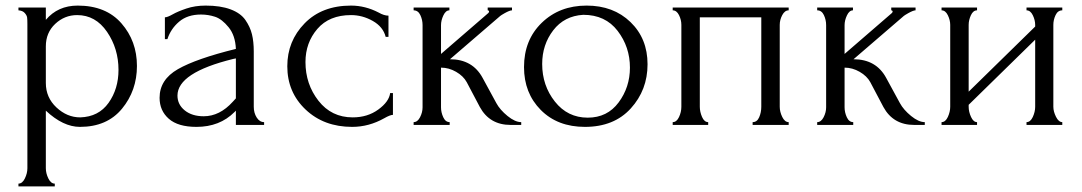

<svg xmlns="http://www.w3.org/2000/svg" viewBox="-20 -447 3872 687"><path d="M258 -427Q359 -427 414.5 -363.5Q470 -300 470 -211Q470 -123 416.5 -58Q363 7 266 7Q206 7 144 -51V155Q144 173 153 191.5Q162 210 176 210V220H46V210Q60 210 69 191.5Q78 173 78 155V-361Q78 -377 77 -384.5Q76 -392 68.5 -400.5Q61 -409 46 -410V-420H144V-376Q187 -427 258 -427ZM267 -27Q333 -29 368.5 -79Q404 -129 404 -197Q404 -273 363 -333Q322 -393 256 -393Q211 -393 177.5 -361.5Q144 -330 144 -281V-150Q144 -98 182 -62.5Q220 -27 267 -27Z M925 0H824V-51L819 -46Q766 7 683 7Q617 7 584 -22Q551 -51 551 -97Q551 -162 616.5 -199.5Q682 -237 824 -272Q822 -320 798 -349.5Q774 -379 749.5 -387Q725 -395 699 -395Q651 -395 621 -369.5Q591 -344 579 -307H570V-385Q579 -385 597.5 -395.5Q616 -406 647 -416.5Q678 -427 716 -427Q769 -427 805 -413.5Q841 -400 858 -375.5Q875 -351 881.5 -324.5Q888 -298 888 -263V-65Q888 -43 898.5 -26.5Q909 -10 925 -10ZM813 -83 824 -95V-238L814 -236Q615 -187 615 -105Q615 -73 641 -52Q667 -31 709 -31Q766 -31 813 -83Z M1386 -114V-36Q1376 -36 1355 -24Q1300 7 1240 7Q1139 7 1073.5 -55Q1008 -117 1008 -210Q1008 -300 1070 -363.5Q1132 -427 1236 -427Q1287 -427 1335 -402Q1354 -391 1370 -391V-315H1360Q1351 -351 1314 -372Q1277 -393 1236 -393Q1158 -393 1115.5 -343.5Q1073 -294 1073 -225Q1073 -146 1119.5 -86.5Q1166 -27 1242 -27Q1295 -27 1333.5 -55Q1372 -83 1376 -114Z M1707 -168 1756 -78Q1769 -54 1796 -32Q1823 -10 1845 -10V0H1807Q1732 0 1697 -64L1650 -153Q1638 -175 1612 -190Q1586 -205 1558 -205V-63Q1558 -45 1566 -27.5Q1574 -10 1589 -10V0H1460V-10Q1474 -10 1483 -27.5Q1492 -45 1492 -63V-357Q1492 -376 1484 -393Q1476 -410 1460 -410V-420H1588V-410Q1575 -410 1566.5 -392Q1558 -374 1558 -357V-254L1728 -401Q1728 -402 1729 -403L1730 -405Q1730 -410 1725 -410V-420H1812V-410Q1804 -410 1786 -400Q1772 -392 1770 -390L1590 -235Q1671 -235 1707 -168Z M2073 7Q1975 7 1915 -53.5Q1855 -114 1855 -207Q1855 -304 1918.5 -365.5Q1982 -427 2079 -427Q2175 -427 2236 -368Q2297 -309 2297 -217Q2297 -125 2237 -59Q2177 7 2073 7ZM2067 -394Q1999 -390 1959.5 -338.5Q1920 -287 1920 -218Q1920 -141 1965.5 -83.5Q2011 -26 2083 -26Q2153 -26 2193.5 -80.5Q2234 -135 2234 -205Q2234 -279 2190 -336.5Q2146 -394 2067 -394Z M2484 -385V-65Q2484 -47 2492 -28.5Q2500 -10 2514 -10V0H2387V-10Q2401 -10 2409.5 -28Q2418 -46 2418 -65V-358Q2418 -376 2409.5 -393Q2401 -410 2387 -410V-420H2802V-410Q2788 -410 2779 -393Q2770 -376 2770 -358V-65Q2770 -47 2779 -28.5Q2788 -10 2802 -10V0H2673V-10Q2689 -10 2696.5 -27.5Q2704 -45 2704 -65V-385Z M3151 -168 3200 -78Q3213 -54 3240 -32Q3267 -10 3289 -10V0H3251Q3176 0 3141 -64L3094 -153Q3082 -175 3056 -190Q3030 -205 3002 -205V-63Q3002 -45 3010 -27.5Q3018 -10 3033 -10V0H2904V-10Q2918 -10 2927 -27.5Q2936 -45 2936 -63V-357Q2936 -376 2928 -393Q2920 -410 2904 -410V-420H3032V-410Q3019 -410 3010.5 -392Q3002 -374 3002 -357V-254L3172 -401Q3172 -402 3173 -403L3174 -405Q3174 -410 3169 -410V-420H3256V-410Q3248 -410 3230 -400Q3216 -392 3214 -390L3034 -235Q3115 -235 3151 -168Z M3749 -358V-65Q3749 -48 3758.5 -29Q3768 -10 3781 -10V0H3653V-10Q3667 -10 3675.5 -28.5Q3684 -47 3684 -65V-305L3446 -72V-65Q3446 -47 3454.5 -28.5Q3463 -10 3476 -10V0H3349V-10Q3363 -10 3371.5 -28.5Q3380 -47 3380 -65V-358Q3380 -375 3371.5 -392.5Q3363 -410 3349 -410V-420H3476V-410Q3462 -410 3454 -392.5Q3446 -375 3446 -358V-119L3684 -352V-358Q3684 -375 3675.5 -392.5Q3667 -410 3653 -410V-420H3781V-410Q3765 -410 3757 -393Q3749 -376 3749 -358Z"/></svg>

Font: Forum
Style: Regular
Weight: 400
Designer: Denis Masharov
Foundry: Denis Masharov
Version: Version 1.000